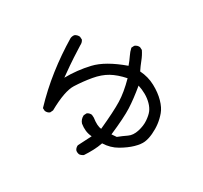

<svg xmlns="http://www.w3.org/2000/svg" viewBox="-161 -982 1322 1250"><g transform="rotate(30 500.0 -356.5)"><path d="M563.5 44.9Q547.9 43 536.1 33.2Q524.4 19.5 526.4 -2L575.2 -97.7Q547.9 -99.6 524.4 -109.9Q501 -120.1 479.5 -137.7Q460 -159.2 461.9 -190.4L471.7 -210Q485.4 -221.7 506.8 -219.7L526.4 -210Q573.2 -172.9 604.5 -170.9Q618.2 -309.6 616.2 -379.9Q614.3 -450.2 588.9 -542Q522.5 -528.3 476.6 -502.9Q430.7 -477.5 389.6 -428.7Q348.6 -379.9 312 -322.3Q275.4 -264.6 273.4 -118.2L263.7 -97.7Q250 -85.9 228.5 -87.9L209 -97.7Q173.8 -215.8 156.2 -337.9Q138.7 -460 136.7 -583Q138.7 -598.6 148.4 -611.3Q164.1 -623 185.5 -621.1L205.1 -611.3Q216.8 -594.7 214.8 -573.2Q218.8 -467.8 222.7 -424.8Q226.6 -381.8 230.5 -338.9Q277.3 -422.9 343.3 -493.2Q409.2 -563.5 553.7 -615.2Q542 -648.4 529.3 -673.8Q516.6 -699.2 510.7 -726.6L520.5 -746.1Q536.1 -759.8 557.6 -757.8L577.1 -748Q596.7 -718.8 609.4 -685.5Q622.1 -652.3 637.7 -621.1Q700.2 -617.2 753.4 -588.4Q806.6 -559.6 841.8 -523.4Q877 -487.3 889.6 -452.1Q902.3 -417 906.7 -381.3Q911.1 -345.7 907.7 -307.1Q904.3 -268.6 892.6 -241.2Q880.9 -213.9 848.6 -182.6Q816.4 -151.4 767.1 -122.6Q717.8 -93.8 657.2 -91.8Q645.5 -58.6 628.9 -27.3Q612.3 3.9 592.8 33.2Q579.1 43 563.5 44.9ZM718.8 -175.8Q749 -200.2 777.8 -219.7Q806.6 -239.3 820.3 -282.2Q834 -325.2 831.1 -363.3Q828.1 -401.4 818.4 -424.8Q808.6 -448.2 786.6 -470.7Q764.6 -493.2 735.4 -509.8Q706.1 -526.4 674.8 -536.1Q690.4 -444.3 693.4 -376Q696.3 -307.6 680.7 -172.9Z"/></g></svg>

Font: JasonHandwriting2
Style: Regular
Weight: 400
Version: Version 1.05.10